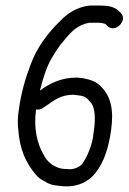

<svg xmlns="http://www.w3.org/2000/svg" viewBox="-20 -665 464 693"><path d="M110 -270C117 -268 129 -270 139 -278L148 -284C176 -304 201 -323 245 -323L262 -321C280 -319 288 -316 297 -307L310 -292C323 -273 325 -236 319 -195L315 -165C307 -129 294 -98 277 -74C268 -62 245 -51 220 -55H219C178 -55 149 -81 137 -108L136 -109C114 -148 101 -202 110 -269ZM124 -338C134 -378 148 -424 166 -454C179 -477 195 -501 211 -519C237 -551 260 -575 302 -583H332C347 -583 359 -580 362 -577L369 -570C395 -545 443 -591 416 -618L409 -625C392 -641 371 -645 341 -645H306H304C258 -640 223 -617 194 -586C154 -547 113 -494 91 -433C72 -384 56 -329 48 -269C44 -244 43 -220 46 -197C51 -127 73 -77 109 -35C117 -25 126 -19 133 -15L147 -7C158 0 173 4 188 5L206 7C257 12 302 -9 326 -43C356 -81 372 -132 381 -195C391 -266 381 -317 345 -352C327 -371 308 -377 279 -383H278L258 -385H257C201 -385 159 -364 124 -338Z"/></svg>

Font: PolanStronk
Style: BdIta
Weight: 700
Version: Version 1.0